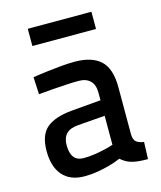

<svg xmlns="http://www.w3.org/2000/svg" viewBox="-109 -792 742 883"><g transform="rotate(-15 262.0 -350.5)"><path d="M440 -119Q441 -93 453.5 -83.5Q466 -74 489 -71L486 10Q460 10 440.5 8Q421 6 406.5 1.5Q392 -3 380.5 -10Q369 -17 359 -26Q334 -15 305 -7Q280 0 248.5 5.5Q217 11 185 11Q117 11 81 -30Q45 -71 45 -146Q45 -223 85 -256Q125 -289 205 -296L345 -308V-344Q345 -382 325.5 -401Q306 -420 271 -420Q243 -420 209.5 -418Q176 -416 147 -414Q113 -411 79 -408L75 -490Q111 -496 147 -500Q178 -504 212.5 -507Q247 -510 276 -510Q357 -510 398.5 -472Q440 -434 440 -345ZM216 -224Q177 -221 159 -202Q141 -183 141 -148Q141 -71 202 -71Q226 -71 251 -74.5Q276 -78 297 -83Q322 -88 345 -96V-234ZM107 -712H410V-630H107Z"/></g></svg>

Font: Panefresco 600wt
Style: Regular
Weight: 600
Designer: Campivisivi
Foundry: Campivisivi & Chank Co
Version: Version 1.001